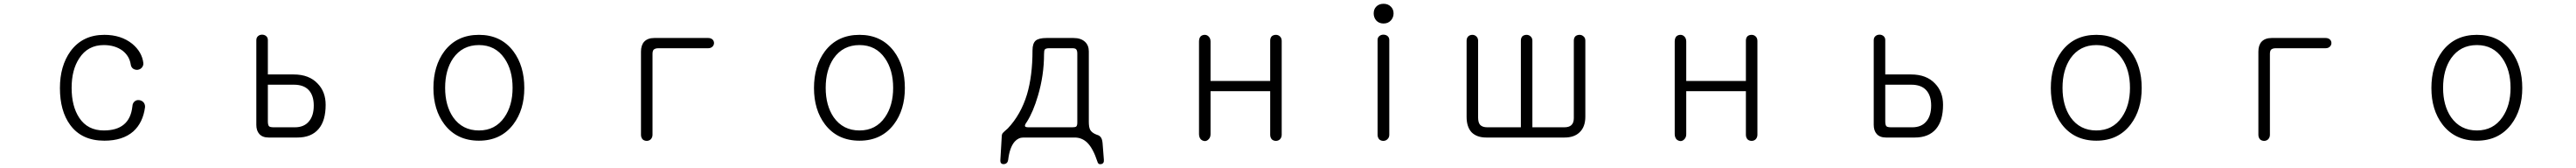

<svg xmlns="http://www.w3.org/2000/svg" viewBox="-20 -722 13540 882"><path d="M528.3 -539.1Q414.1 -539.1 350.6 -453.1Q294.9 -376 294.9 -259.8Q294.9 -139.6 348.6 -66.4Q409.2 16.6 528.3 16.6Q625 16.6 680.7 -32.2Q731.4 -78.1 742.2 -159.2Q743.2 -173.8 734.4 -184.6Q725.6 -194.3 711.9 -196.3Q698.2 -198.2 688.5 -190.4Q676.8 -181.6 675.8 -164.1Q668.9 -99.6 630.9 -68.4Q593.8 -37.1 525.4 -37.1Q440.4 -37.1 396.5 -103.5Q356.4 -164.1 356.4 -260.7Q356.4 -355.5 396.5 -416Q441.4 -485.4 525.4 -485.4Q584 -485.4 624 -456.1Q660.2 -427.7 667 -383.8Q668.9 -369.1 679.7 -361.3Q690.4 -354.5 703.1 -355.5Q716.8 -357.4 724.6 -366.2Q734.4 -377 733.4 -390.6Q726.6 -449.2 674.8 -492.2Q616.2 -539.1 528.3 -539.1Z M1387.7 -277.3H1524.4Q1576.2 -277.3 1602.5 -249Q1628.9 -220.7 1628.9 -168Q1628.9 -115.2 1604.5 -85.9Q1579.1 -53.7 1529.3 -53.7H1419.9Q1400.4 -53.7 1394.5 -58.6Q1387.7 -64.5 1387.7 -85ZM1327.1 -510.7V-66.4Q1327.1 -36.1 1342.8 -18.6Q1359.4 0 1391.6 0H1543Q1616.2 0 1654.3 -44.9Q1691.4 -87.9 1691.4 -171.9Q1691.4 -240.2 1649.4 -283.2Q1604.5 -331.1 1523.4 -331.1H1387.7V-511.7Q1387.7 -525.4 1377.9 -533.2Q1369.1 -540 1357.4 -540Q1344.7 -540 1335.9 -532.2Q1327.1 -524.4 1327.1 -510.7Z M2497.1 -539.1Q2380.9 -539.1 2315.4 -453.1Q2257.8 -376 2257.8 -259.8Q2257.8 -145.5 2315.4 -69.3Q2380.9 16.6 2497.1 16.6Q2612.3 16.6 2677.7 -69.3Q2735.4 -145.5 2735.4 -259.8Q2735.4 -376 2677.7 -453.1Q2612.3 -539.1 2497.1 -539.1ZM2497.1 -485.4Q2583 -485.4 2630.9 -416Q2673.8 -354.5 2673.8 -260.7Q2673.8 -168 2630.9 -106.4Q2583 -37.1 2497.1 -37.1Q2410.2 -37.1 2361.3 -106.4Q2319.3 -168 2319.3 -260.7Q2319.3 -354.5 2361.3 -416Q2410.2 -485.4 2497.1 -485.4Z M3418 -522.5Q3383.8 -522.5 3365.2 -502.9Q3348.6 -484.4 3348.6 -451.2V-14.6Q3348.6 0 3357.4 9.8Q3366.2 17.6 3378.9 17.6Q3390.6 17.6 3399.4 9.8Q3409.2 0 3409.2 -14.6V-438.5Q3409.2 -454.1 3415 -460.9Q3422.9 -468.8 3440.4 -468.8H3702.1Q3715.8 -468.8 3724.6 -477.5Q3732.4 -485.4 3732.4 -496.1Q3732.4 -506.8 3724.6 -514.6Q3715.8 -522.5 3702.1 -522.5Z M4497.1 -539.1Q4380.9 -539.1 4315.4 -453.1Q4257.8 -376 4257.8 -259.8Q4257.8 -145.5 4315.4 -69.3Q4380.9 16.6 4497.1 16.6Q4612.3 16.6 4677.7 -69.3Q4735.4 -145.5 4735.4 -259.8Q4735.4 -376 4677.7 -453.1Q4612.3 -539.1 4497.1 -539.1ZM4497.1 -485.4Q4583 -485.4 4630.9 -416Q4673.8 -354.5 4673.8 -260.7Q4673.8 -168 4630.9 -106.4Q4583 -37.1 4497.1 -37.1Q4410.2 -37.1 4361.3 -106.4Q4319.3 -168 4319.3 -260.7Q4319.3 -354.5 4361.3 -416Q4410.2 -485.4 4497.1 -485.4Z M5615.2 -468.8Q5629.9 -468.8 5634.8 -463.9Q5641.6 -458 5641.6 -440.4V-78.1Q5641.6 -62.5 5635.7 -57.6Q5630.9 -53.7 5615.2 -53.7H5386.7Q5369.1 -53.7 5367.2 -58.6Q5363.3 -64.5 5377 -83Q5410.2 -135.7 5434.6 -218.8Q5466.8 -326.2 5466.8 -438.5Q5466.8 -457 5470.7 -461.9Q5475.6 -468.8 5494.1 -468.8ZM5479.5 -522.5Q5439.5 -522.5 5422.9 -508.8Q5406.2 -494.1 5406.2 -458Q5406.2 -323.2 5377 -225.6Q5344.7 -120.1 5276.4 -47.9L5259.8 -33.2Q5250 -24.4 5247.1 -19.5Q5244.1 -12.7 5244.1 2L5237.3 117.2Q5235.4 140.6 5255.9 139.6Q5275.4 137.7 5278.3 117.2Q5286.1 51.8 5312.5 21.5Q5332 0 5358.4 0H5627.9Q5666 0 5694.3 27.3Q5724.6 57.6 5747.1 126Q5751 142.6 5766.6 139.6Q5783.2 136.7 5781.2 116.2L5774.4 29.3Q5772.5 9.8 5766.6 1Q5759.8 -10.7 5744.1 -14.6Q5717.8 -24.4 5709 -41Q5702.1 -54.7 5702.1 -82V-452.1Q5702.1 -484.4 5681.6 -502.9Q5660.2 -522.5 5622.1 -522.5Z M6281.2 -503.9V-18.6Q6281.2 -2 6290 8.8Q6298.8 17.6 6311.5 18.6Q6323.2 18.6 6332 8.8Q6341.8 -1 6341.8 -17.6V-243.2H6655.3V-14.6Q6655.3 0 6664.1 9.8Q6672.9 17.6 6685.5 17.6Q6697.3 17.6 6706.1 9.8Q6715.8 0 6715.8 -14.6V-506.8Q6715.8 -522.5 6706.1 -531.2Q6697.3 -539.1 6685.5 -539.1Q6672.9 -539.1 6664.1 -532.2Q6655.3 -523.4 6655.3 -508.8V-296.9H6341.8V-503.9Q6341.8 -520.5 6332 -530.3Q6323.2 -539.1 6311.5 -539.1Q6298.8 -539.1 6290 -531.2Q6281.2 -521.5 6281.2 -503.9Z M7219.7 -511.7V-14.6Q7219.7 0 7228.5 9.8Q7237.3 17.6 7250 17.6Q7262.7 17.6 7271.5 8.8Q7281.2 0 7281.2 -14.6V-511.7Q7281.2 -525.4 7271.5 -533.2Q7262.7 -540 7250 -540Q7237.3 -540 7228.5 -532.2Q7219.7 -525.4 7219.7 -511.7ZM7251 -702.1Q7226.6 -702.1 7211.9 -686.5Q7199.2 -672.9 7199.2 -651.4Q7199.2 -630.9 7211.9 -615.2Q7226.6 -598.6 7251 -598.6Q7275.4 -598.6 7290 -615.2Q7303.7 -630.9 7303.7 -651.4Q7303.7 -672.9 7290 -686.5Q7275.4 -702.1 7251 -702.1Z M8311.5 -508.8Q8311.5 -523.4 8301.8 -531.2Q8293 -539.1 8281.2 -539.1Q8268.6 -539.1 8259.8 -532.2Q8251 -523.4 8251 -508.8V-101.6Q8251 -76.2 8237.3 -64.5Q8225.6 -53.7 8200.2 -53.7H8033.2V-508.8Q8033.2 -522.5 8023.4 -531.2Q8014.6 -539.1 8002.9 -539.1Q7990.2 -539.1 7981.4 -532.2Q7972.7 -523.4 7972.7 -508.8V-53.7H7796.9Q7770.5 -53.7 7758.8 -66.4Q7748 -78.1 7748 -105.5V-507.8Q7748 -522.5 7738.3 -531.2Q7729.5 -539.1 7717.8 -539.1Q7705.1 -539.1 7696.3 -531.2Q7687.5 -522.5 7687.5 -507.8V-108.4Q7687.5 -55.7 7713.9 -27.3Q7741.2 0 7791 0H8202.1Q8252.9 0 8281.2 -27.3Q8311.5 -55.7 8311.5 -109.4Z M8781.2 -503.9V-18.6Q8781.2 -2 8790 8.8Q8798.8 17.6 8811.5 18.6Q8823.2 18.6 8832 8.8Q8841.8 -1 8841.8 -17.6V-243.2H9155.3V-14.6Q9155.3 0 9164.1 9.8Q9172.9 17.6 9185.5 17.6Q9197.3 17.6 9206.1 9.8Q9215.8 0 9215.8 -14.6V-506.8Q9215.8 -522.5 9206.1 -531.2Q9197.3 -539.1 9185.5 -539.1Q9172.9 -539.1 9164.1 -532.2Q9155.3 -523.4 9155.3 -508.8V-296.9H8841.8V-503.9Q8841.8 -520.5 8832 -530.3Q8823.2 -539.1 8811.5 -539.1Q8798.8 -539.1 8790 -531.2Q8781.2 -521.5 8781.2 -503.9Z M9887.7 -277.3H10024.4Q10076.2 -277.3 10102.5 -249Q10128.9 -220.7 10128.9 -168Q10128.9 -115.2 10104.5 -85.9Q10079.1 -53.7 10029.3 -53.7H9919.9Q9900.4 -53.7 9894.5 -58.6Q9887.7 -64.5 9887.7 -85ZM9827.1 -510.7V-66.4Q9827.1 -36.1 9842.8 -18.6Q9859.4 0 9891.6 0H10043Q10116.2 0 10154.3 -44.9Q10191.4 -87.9 10191.4 -171.9Q10191.4 -240.2 10149.4 -283.2Q10104.5 -331.1 10023.4 -331.1H9887.7V-511.7Q9887.7 -525.4 9877.9 -533.2Q9869.1 -540 9857.4 -540Q9844.7 -540 9835.9 -532.2Q9827.1 -524.4 9827.1 -510.7Z M10997.1 -539.1Q10880.9 -539.1 10815.4 -453.1Q10757.8 -376 10757.8 -259.8Q10757.8 -145.5 10815.4 -69.3Q10880.9 16.6 10997.1 16.6Q11112.3 16.6 11177.7 -69.3Q11235.4 -145.5 11235.4 -259.8Q11235.4 -376 11177.7 -453.1Q11112.3 -539.1 10997.1 -539.1ZM10997.1 -485.4Q11083 -485.4 11130.9 -416Q11173.8 -354.5 11173.8 -260.7Q11173.8 -168 11130.9 -106.4Q11083 -37.1 10997.1 -37.1Q10910.2 -37.1 10861.3 -106.4Q10819.3 -168 10819.3 -260.7Q10819.3 -354.5 10861.3 -416Q10910.2 -485.4 10997.1 -485.4Z M11918 -522.5Q11883.8 -522.5 11865.2 -502.9Q11848.6 -484.4 11848.6 -451.2V-14.6Q11848.6 0 11857.4 9.8Q11866.2 17.6 11878.9 17.6Q11890.6 17.6 11899.4 9.8Q11909.2 0 11909.2 -14.6V-438.5Q11909.2 -454.1 11915 -460.9Q11922.9 -468.8 11940.4 -468.8H12202.1Q12215.8 -468.8 12224.6 -477.5Q12232.4 -485.4 12232.4 -496.1Q12232.4 -506.8 12224.6 -514.6Q12215.8 -522.5 12202.1 -522.5Z M12997.1 -539.1Q12880.9 -539.1 12815.4 -453.1Q12757.8 -376 12757.8 -259.8Q12757.8 -145.5 12815.4 -69.3Q12880.9 16.6 12997.1 16.6Q13112.3 16.6 13177.7 -69.3Q13235.4 -145.5 13235.4 -259.8Q13235.4 -376 13177.7 -453.1Q13112.3 -539.1 12997.1 -539.1ZM12997.1 -485.4Q13083 -485.4 13130.9 -416Q13173.8 -354.5 13173.8 -260.7Q13173.8 -168 13130.9 -106.4Q13083 -37.1 12997.1 -37.1Q12910.2 -37.1 12861.3 -106.4Q12819.3 -168 12819.3 -260.7Q12819.3 -354.5 12861.3 -416Q12910.2 -485.4 12997.1 -485.4Z"/></svg>

Font: GulimChe
Style: Regular
Weight: 400
Monospace: yes
Version: Version 2.21